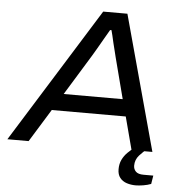

<svg xmlns="http://www.w3.org/2000/svg" viewBox="-80 -741 921 972"><g transform="rotate(5 381.0 -255.0)"><path d="M-22 0 405 -686H528L715 0H609L565 -167H189L86 0ZM242 -253H542L488 -461Q485 -475 480 -493.5Q475 -512 470.5 -531.5Q466 -551 462 -568.5Q458 -586 455 -596H448Q436 -576 421 -549.5Q406 -523 392 -499Q378 -475 369 -460ZM645 176Q621 176 599.5 169Q578 162 565 145.5Q552 129 552 102Q552 75 562 54Q572 33 589 16Q606 -1 626 -15H689L688 -11Q669 2 649 24.5Q629 47 629 77Q629 95 641 107Q653 119 680 119H730L723 162Q705 169 683 172.5Q661 176 645 176Z"/></g></svg>

Font: Archivo SemiExpanded
Style: Italic
Weight: 400
Width: 6
Italic angle: -10°
Designer: Hector Gatti
Foundry: Omnibus-Type
Version: Version 2.001